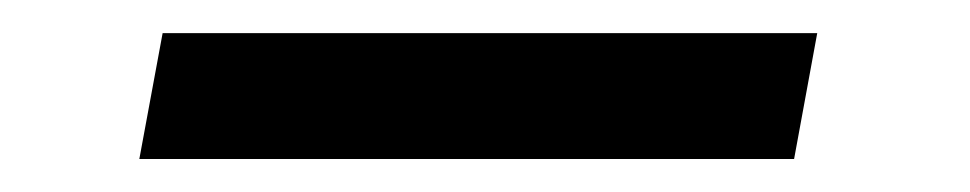

<svg xmlns="http://www.w3.org/2000/svg" viewBox="-20 -425 591 117"><path d="M64.9 -328.1 79.1 -404.8H478L463.9 -328.1Z"/></svg>

Font: SVN-Poppins
Style: Italic
Weight: 400
Italic angle: -10°
Designer: Ninad Kale (Devanagari), Jonny Pinhorn (Latin)
Foundry: Indian Type Foundry
Version: Version 3.002 2017